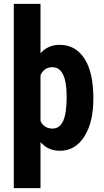

<svg xmlns="http://www.w3.org/2000/svg" viewBox="-20 -770 539 993"><path d="M462.9 -259.8Q462.9 -137.2 416 -63.7Q369.1 9.8 289.6 9.8Q228 9.8 189.5 -35.2V203.1H51.3V-750H189.5V-494.6Q228 -538.1 288.1 -538.1Q370.6 -538.1 416.7 -467Q462.9 -396 462.9 -259.8ZM324.7 -270Q324.7 -422.4 251 -422.4Q208.5 -422.4 189.5 -381.3V-144.5Q208 -105 252 -105Q288.1 -105 306.4 -144Q324.7 -183.1 324.7 -270Z"/></svg>

Font: TypoPRO Roboto
Style: Bold
Weight: 700
Designer: Google
Version: Version 2.136; 2016